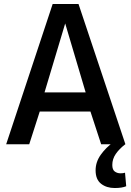

<svg xmlns="http://www.w3.org/2000/svg" viewBox="-20 -726 661 966"><path d="M11 0 245 -706H375L611 0H489L435 -165H180L127 0ZM204 -261H411L308 -608ZM557 220Q516 220 488.5 198.5Q461 177 461 131Q461 89 487 52.5Q513 16 551 -11L610 0Q580 23 562.5 48.5Q545 74 545 104Q545 128 557.5 137Q570 146 586 146Q600 146 609 143L615 211Q594 220 557 220Z"/></svg>

Font: Georama Medium
Style: Regular
Weight: 500
Designer: Jean-Baptiste Levee
Foundry: Production Type
Version: Version 1.000